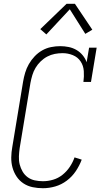

<svg xmlns="http://www.w3.org/2000/svg" viewBox="-20 -987 540 1015"><path d="M207 8Q179 8 152.5 2.5Q126 -3 104 -17.5Q82 -32 67.5 -54Q53 -76 46 -101.5Q39 -127 39.5 -155Q40 -183 45 -210L102 -555Q106 -579 113 -602.5Q120 -626 132.5 -648Q145 -670 163 -689Q181 -708 203 -720.5Q225 -733 249.5 -738Q274 -743 298 -743Q321 -743 343 -738.5Q365 -734 384 -723Q403 -712 417 -695Q431 -678 438 -658L451 -735H491L461 -554H421Q425 -583 423 -611.5Q421 -640 406 -662.5Q391 -685 365 -695.5Q339 -706 311 -706Q290 -706 269.5 -702Q249 -698 230 -688Q211 -678 195 -662.5Q179 -647 168 -628.5Q157 -610 151 -590Q145 -570 141 -549L84 -204Q81 -183 80 -160.5Q79 -138 84 -118Q89 -98 99.5 -80Q110 -62 126.5 -50Q143 -38 164 -33.5Q185 -29 207 -29Q234 -29 261 -37Q288 -45 310.5 -63Q333 -81 349 -105Q365 -129 374 -155L412 -143Q400 -111 380.5 -82Q361 -53 333 -32Q305 -11 272.5 -1.5Q240 8 207 8ZM225 -805 193 -833 332 -967H376L468 -830L431 -808L349 -938Z"/></svg>

Font: Iosevka Slab Extralight
Style: Italic
Weight: 200
Italic angle: -9°
Monospace: yes
Designer: Belleve Invis
Foundry: Belleve Invis
Version: Version 11.1.1; ttfautohint (v1.8.3)